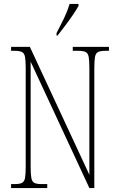

<svg xmlns="http://www.w3.org/2000/svg" viewBox="-20 -951 599 971"><path d="M36 0V-20H54Q79 -20 91 -26Q103 -32 106.5 -51Q110 -70 110 -108V-606Q110 -645 106.5 -663.5Q103 -682 91 -688Q79 -694 54 -694H36V-714H131L432 -67V-606Q432 -645 428.5 -663.5Q425 -682 413 -688Q401 -694 376 -694H348V-714H531V-694H513Q488 -694 476 -688Q464 -682 460.5 -663.5Q457 -645 457 -606V0H432L135 -639V-108Q135 -70 138.5 -51Q142 -32 154 -26Q166 -20 191 -20H219V0ZM266 -784Q289 -828 305.5 -862.5Q322 -897 332 -931H377V-921Q368 -904 350 -877.5Q332 -851 311 -823Q290 -795 271 -771H266Z"/></svg>

Font: Noto Serif Myanmar ExtraCondensed Thin
Style: Regular
Weight: 100
Width: 2
Designer: Ben Mitchell and the Monotype Design Team
Foundry: Monotype Imaging Inc.
Version: Version 2.106; ttfautohint (v1.8.4.7-5d5b)